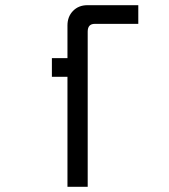

<svg xmlns="http://www.w3.org/2000/svg" viewBox="-20 -720 652 740"><path d="M240 0V-424H180V-496H240V-622Q240 -656 261.5 -678Q283 -700 317 -700H513V-628H345Q318 -628 318 -598V0Z"/></svg>

Font: Space Mono
Style: Regular
Weight: 400
Monospace: yes
Designer: Colophon Foundry + Benjamin Critton
Foundry: Colophon Foundry & Benjamin Critton
Version: Version 1.003; ttfautohint (v1.8.4.7-5d5b)